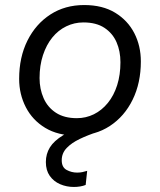

<svg xmlns="http://www.w3.org/2000/svg" viewBox="-20 -529 635 762"><path d="M282 9Q210 9 159.5 -21.5Q109 -52 82.5 -103.5Q56 -155 56 -216Q56 -302 89 -368Q122 -434 180 -471.5Q238 -509 314 -509Q387 -509 437 -478.5Q487 -448 513 -397.5Q539 -347 539 -285Q539 -200 506.5 -133.5Q474 -67 416 -29Q358 9 282 9ZM285 -60Q321 -60 352.5 -75.5Q384 -91 408 -120.5Q432 -150 445 -191Q458 -232 458 -282Q458 -326 442.5 -361.5Q427 -397 394.5 -418.5Q362 -440 311 -440Q275 -440 243 -424.5Q211 -409 187.5 -380Q164 -351 150.5 -310Q137 -269 137 -219Q137 -176 153 -139.5Q169 -103 202 -81.5Q235 -60 285 -60ZM273 213Q244 213 218.5 202Q193 191 177.5 169Q162 147 162 114Q162 82 178 56Q194 30 231 7.5Q268 -15 329 -35L366 -5Q329 7 296.5 22.5Q264 38 244.5 58.5Q225 79 225 107Q225 135 244.5 145.5Q264 156 286 156Q298 156 307 154Q316 152 326 149L320 205Q310 209 298 211Q286 213 273 213Z"/></svg>

Font: Work Sans
Style: Italic
Weight: 400
Italic angle: -13°
Designer: Wei Huang
Foundry: Wei Huang
Version: Version 2.012